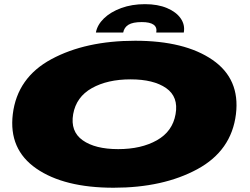

<svg xmlns="http://www.w3.org/2000/svg" viewBox="-20 -872 1170 900"><path d="M512.5 8Q280.5 8 150.2 -82Q20 -172 40 -337Q61 -508.5 221.2 -594.8Q381.5 -681 613.5 -681Q845.5 -681 975.8 -591.5Q1106 -502 1086 -337Q1065 -165.5 904.8 -78.8Q744.5 8 512.5 8ZM534 -173Q642 -173 715.5 -214.5Q789 -256 803 -337Q817.5 -418 758.8 -459Q700 -500 592 -500Q484 -500 410.8 -459Q337.5 -418 323 -337Q309 -256 367.5 -214.5Q426 -173 534 -173ZM659.5 -852.5Q719.5 -852.5 762.8 -834.2Q806 -816 827 -785.8Q848 -755.5 841.5 -719.5H712.5Q721.5 -768.5 644.5 -768.5Q602.5 -768.5 582.2 -756Q562 -743.5 557.5 -719.5H429.5Q436 -755.5 467.2 -785.8Q498.5 -816 548.2 -834.2Q598 -852.5 659.5 -852.5Z"/></svg>

Font: Anybody UltraExpanded Black
Style: Italic
Weight: 900
Width: 9
Italic angle: -10°
Designer: Tyler Finck
Foundry: Etcetera Type Company
Version: Version 1.010; ttfautohint (v1.8.3) -l 8 -r 50 -G 200 -x 14 